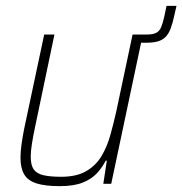

<svg xmlns="http://www.w3.org/2000/svg" viewBox="-20 -628 623 656"><path d="M427 -482 433 -510H481Q503 -510 514 -516Q525 -522 530.5 -535Q536 -548 541 -570L549 -608H583L576 -577Q570 -549 563 -530.5Q556 -512 545.5 -501.5Q535 -491 519 -486.5Q503 -482 479 -482ZM184 8Q134 8 104.5 -1.5Q75 -11 62.5 -32.5Q50 -54 50 -89Q50 -109 53.5 -134.5Q57 -160 63 -190L131 -510H166L100 -195Q93 -162 89 -136.5Q85 -111 85 -93Q85 -64 95 -49.5Q105 -35 128 -29.5Q151 -24 189 -24Q242 -24 275 -43.5Q308 -63 327 -95Q346 -127 357 -166.5Q368 -206 377 -246L433 -510H468L360 0H333L345 -79H341Q330 -57 312 -37Q294 -17 263.5 -4.5Q233 8 184 8Z"/></svg>

Font: Saira SemiCondensed Thin
Style: Italic
Weight: 250
Width: 4
Italic angle: -12°
Designer: Hector Gatti with collaboration of the Omnibus-Type team
Foundry: Omnibus-Type
Version: Version 1.101